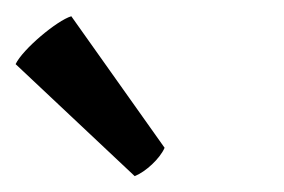

<svg xmlns="http://www.w3.org/2000/svg" viewBox="-67 -809 356 241"><path d="M102.1 -587.9C115.7 -593.3 133.8 -609.9 139.6 -623.5L22.5 -788.6C4.4 -783.2 -38.6 -747.1 -47.4 -728.5Z"/></svg>

Font: Basic
Style: Regular
Weight: 400
Designer: Magnus Gaarde
Foundry: Magnus Gaarde
Version: Version 1.001